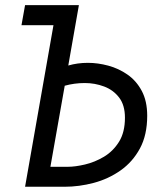

<svg xmlns="http://www.w3.org/2000/svg" viewBox="-20 -713 626 733"><path d="M75.7 0 184.1 -616.7H62L75.7 -693.4H281.2L240.7 -462.9Q275.9 -473.1 315.4 -473.1Q353.5 -473.1 393.3 -462.4Q433.1 -451.7 466.8 -428.2Q500.5 -404.8 521.2 -366Q542 -327.1 542 -271Q542 -197.8 514.2 -146.2Q486.3 -94.7 440.2 -62.3Q394 -29.8 338.1 -14.9Q282.2 0 226.1 0ZM227.1 -385.7 172.4 -76.2H238.3Q267.1 -76.2 304.4 -85Q341.8 -93.8 376.7 -114.5Q411.6 -135.3 434.3 -171.6Q457 -208 457 -263.7Q457 -311.5 434.8 -340.6Q412.6 -369.6 377.4 -382.8Q342.3 -396 303.7 -396Q264.2 -396 227.1 -385.7Z"/></svg>

Font: CaskaydiaCove NFP SemiLight
Style: Italic
Weight: 350
Italic angle: -10°
Designer: Aaron Bell
Foundry: Saja Typeworks
Version: Version 2111.001; VTT 6.35;Nerd Fonts 3.1.1